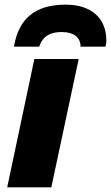

<svg xmlns="http://www.w3.org/2000/svg" viewBox="-20 -807 478 827"><path d="M40 -606H149C166 -658 205 -669 247 -669C295 -669 327 -648 327 -606H434C436 -611 438 -621 438 -633C438 -727 375 -787 263 -787C128 -787 60 -724 40 -606ZM11 0H201L319 -553H128Z"/></svg>

Font: Noto Sans UI Black
Style: Italic
Weight: 900
Italic angle: -372°
Designer: Monotype Design Team
Foundry: Monotype Imaging Inc.
Version: Version 1.901